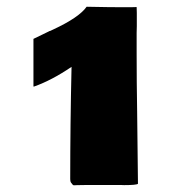

<svg xmlns="http://www.w3.org/2000/svg" viewBox="-20 -535 543 566"><path d="M383.3 -458 382.8 -438V-377.9Q382.8 -293 384.3 -205.1L386.7 6.8Q382.3 10.7 345.7 10.7L335 10.3H238.8Q238.8 10.3 213.4 10.7H208.5L199.7 11.2L195.3 10.7L189.5 3.4V3.9Q187 0 187 -6.8Q187 -167 190.9 -337.9Q131.8 -297.9 80.1 -279.8Q78.6 -279.8 78.6 -280.3V-420.4L124 -442.4Q125.5 -443.8 127.9 -443.8L137.2 -448.2Q212.9 -483.4 235.4 -515.1Q303.2 -513.7 340.6 -513.7Q377.9 -513.7 382.8 -514.2Q383.3 -511.7 383.3 -497.1Z"/></svg>

Font: Bowlby One
Style: Regular
Weight: 400
Designer: vernon adams
Foundry: vernon adams
Version: Version 1.001